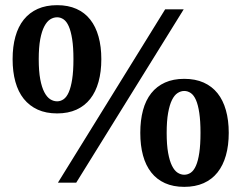

<svg xmlns="http://www.w3.org/2000/svg" viewBox="-20 -707 934 743"><path d="M264.2 -478Q264.2 -523.9 259.3 -555.2Q254.4 -586.4 246.1 -605.2Q237.8 -624 226.1 -632.1Q214.4 -640.1 201.2 -640.1Q187 -640.1 174.3 -632.1Q161.6 -624 151.6 -605.2Q141.6 -586.4 135.7 -555.2Q129.9 -523.9 129.9 -478Q129.9 -431.6 135.7 -400.4Q141.6 -369.1 151.6 -350.1Q161.6 -331.1 174.3 -323Q187 -314.9 201.2 -314.9Q214.4 -314.9 226.1 -323Q237.8 -331.1 246.1 -350.1Q254.4 -369.1 259.3 -400.4Q264.2 -431.6 264.2 -478ZM755.9 -192.9Q755.9 -238.8 751.2 -270Q746.6 -301.3 738.3 -320.1Q730 -338.9 718.3 -346.9Q706.5 -355 692.9 -355Q679.7 -355 667.2 -346.9Q654.8 -338.9 645.5 -320.1Q636.2 -301.3 630.6 -270Q625 -238.8 625 -192.9Q625 -146.5 630.6 -115.5Q636.2 -84.5 645.5 -65.7Q654.8 -46.9 667.2 -38.8Q679.7 -30.8 692.9 -30.8Q706.5 -30.8 718.3 -38.8Q730 -46.9 738.3 -65.7Q746.6 -84.5 751.2 -115.5Q755.9 -146.5 755.9 -192.9ZM372.1 -478Q372.1 -429.2 361.3 -390.4Q350.6 -351.6 329.3 -324.5Q308.1 -297.4 275.9 -282.7Q243.7 -268.1 201.2 -268.1Q158.2 -268.1 126 -282.7Q93.8 -297.4 72 -324.5Q50.3 -351.6 39.6 -390.4Q28.8 -429.2 28.8 -478Q28.8 -526.9 39.6 -565.4Q50.3 -604 72 -631.1Q93.8 -658.2 126 -672.6Q158.2 -687 201.2 -687Q243.7 -687 275.9 -672.6Q308.1 -658.2 329.3 -631.1Q350.6 -604 361.3 -565.4Q372.1 -526.9 372.1 -478ZM274.9 0H204.1L619.1 -670.9H690.9ZM865.2 -192.9Q865.2 -144 854.2 -105.5Q843.3 -66.9 821.8 -39.8Q800.3 -12.7 768.1 1.7Q735.8 16.1 692.9 16.1Q650.4 16.1 618.4 1.7Q586.4 -12.7 565.2 -39.8Q543.9 -66.9 533.4 -105.5Q522.9 -144 522.9 -192.9Q522.9 -241.7 533.4 -280.5Q543.9 -319.3 565.2 -346.2Q586.4 -373 618.4 -387.5Q650.4 -401.9 692.9 -401.9Q735.8 -401.9 768.1 -387.5Q800.3 -373 821.8 -346.2Q843.3 -319.3 854.2 -280.5Q865.2 -241.7 865.2 -192.9Z"/></svg>

Font: Charis SIL Phon
Style: Bold
Weight: 700
Foundry: SIL International
Version: Version 5.000